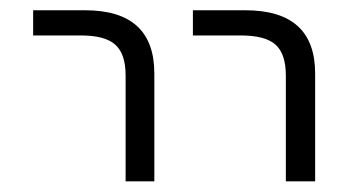

<svg xmlns="http://www.w3.org/2000/svg" viewBox="-20 -542 683 365"><path d="M43 -474.6V-522.5H141.6Q273.4 -522.5 273.4 -402.3V-197.3H218.8V-398.4Q218.8 -439.5 199.2 -457Q179.7 -474.6 133.8 -474.6ZM346.7 -474.6V-522.5H446.3Q579.1 -522.5 579.1 -402.3V-197.3H523.4V-398.4Q523.4 -439.5 503.9 -457Q484.4 -474.6 437.5 -474.6Z"/></svg>

Font: Gen Shin Gothic Light
Style: Regular
Weight: 200
Designer: [Source Han Sans]
Ryoko NISHIZUKA  (kana & ideographs); Paul D. Hunt (Latin, Greek & Cyrillic); Wenlong ZHANG  (bopomofo
Version: Version 1.002.20150607